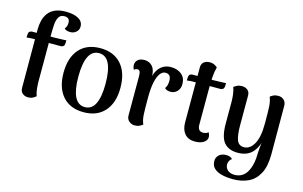

<svg xmlns="http://www.w3.org/2000/svg" viewBox="-112 -1042 2476 1568"><g transform="rotate(15 1126.5 -257.5)"><path d="M154 14Q125 14 106 -2.5Q87 -19 87 -48L86 -541Q86 -582 95 -618Q104 -654 125 -682Q146 -710 182 -726Q218 -742 272 -742Q341 -742 380 -719.5Q419 -697 419 -655Q419 -626 398 -608Q377 -590 349 -590Q333 -590 319.5 -594Q306 -598 298 -607Q309 -621 312.5 -633.5Q316 -646 316 -658Q316 -682 304.5 -692.5Q293 -703 270 -703Q237 -703 222.5 -677.5Q208 -652 205.5 -610Q203 -568 203 -520V-135Q203 -111 206 -76.5Q209 -42 220 -13Q209 -3 192.5 5.5Q176 14 154 14ZM16 -455 17 -484Q18 -499 27 -506Q36 -513 48 -513H233Q237 -513 251.5 -513.5Q266 -514 284 -514.5Q302 -515 317 -515.5Q332 -516 336 -517L335 -488Q334 -474 325.5 -466.5Q317 -459 304 -459H76Q66 -459 46 -458Q26 -457 16 -455Z M622 14Q508 14 445 -57.5Q382 -129 382 -256Q382 -384 445 -455.5Q508 -527 622 -527Q736 -527 799.5 -455.5Q863 -384 863 -256Q863 -129 799.5 -57.5Q736 14 622 14ZM622 -29Q680 -29 708.5 -87Q737 -145 737 -256Q737 -369 708.5 -427Q680 -485 622 -485Q564 -485 535.5 -427Q507 -369 507 -256Q507 -145 535.5 -87Q564 -29 622 -29Z M1053 10Q1027 10 1006 -7.5Q985 -25 985 -57V-387Q985 -416 978.5 -427.5Q972 -439 959 -439Q953 -439 945 -437Q937 -435 932 -426Q920 -444 920 -465Q920 -492 939 -509.5Q958 -527 994 -527Q1038 -527 1064 -495.5Q1090 -464 1088 -399V-358L1076 -365Q1088 -447 1124.5 -487Q1161 -527 1219 -527Q1274 -527 1309 -498Q1344 -469 1344 -416Q1344 -380 1322.5 -356Q1301 -332 1269 -331Q1232 -330 1216 -349Q1228 -368 1231 -382.5Q1234 -397 1234 -416Q1234 -443 1222.5 -457Q1211 -471 1187 -471Q1163 -471 1143.5 -446.5Q1124 -422 1112.5 -370Q1101 -318 1101 -237Q1101 -186 1101.5 -151Q1102 -116 1103.5 -92.5Q1105 -69 1109 -51Q1113 -33 1121 -15Q1113 -8 1095.5 1Q1078 10 1053 10Z M1562 10Q1506 10 1476 -25Q1446 -60 1446 -121V-586Q1446 -615 1465 -631Q1484 -647 1514 -647Q1539 -647 1556 -637.5Q1573 -628 1580 -621Q1569 -580 1566 -537Q1563 -494 1563 -426V-131Q1563 -105 1574.5 -91Q1586 -77 1609 -77Q1620 -77 1633 -81Q1646 -85 1651 -93Q1658 -84 1661 -73.5Q1664 -63 1664 -54Q1664 -26 1636 -8Q1608 10 1562 10ZM1371 -455 1372 -484Q1373 -499 1382 -506Q1391 -513 1404 -513H1577Q1581 -513 1596.5 -513.5Q1612 -514 1631.5 -514.5Q1651 -515 1666.5 -515.5Q1682 -516 1686 -517L1685 -488Q1684 -474 1675.5 -466.5Q1667 -459 1655 -459H1431Q1421 -459 1401 -458Q1381 -457 1371 -455Z M1942 227Q1895 227 1852.5 217.5Q1810 208 1784 185Q1758 162 1758 121Q1758 90 1780.5 70Q1803 50 1840 50Q1877 50 1893 70Q1878 80 1872 94Q1866 108 1866 120Q1866 141 1876 156.5Q1886 172 1903.5 180.5Q1921 189 1944 189Q2015 189 2050 128Q2085 67 2085 -38Q2085 -52 2087.5 -75.5Q2090 -99 2093 -123Q2096 -147 2098 -165L2107 -188Q2096 -97 2052 -44.5Q2008 8 1924 8Q1846 8 1807.5 -38.5Q1769 -85 1769 -197V-379Q1769 -404 1765.5 -438Q1762 -472 1751 -502Q1763 -511 1779 -519Q1795 -527 1819 -527Q1848 -527 1867 -511Q1886 -495 1886 -466V-214Q1886 -132 1901.5 -90.5Q1917 -49 1961 -49Q1986 -49 2007 -63Q2028 -77 2044.5 -105.5Q2061 -134 2069.5 -177.5Q2078 -221 2078 -280Q2078 -332 2077.5 -366.5Q2077 -401 2075.5 -424.5Q2074 -448 2070 -466Q2066 -484 2059 -502Q2066 -509 2083.5 -518Q2101 -527 2126 -527Q2154 -527 2173.5 -509.5Q2193 -492 2193 -460L2194 -52Q2194 52 2161 113Q2128 174 2071.5 200.5Q2015 227 1942 227Z"/></g></svg>

Font: Arima SemiBold
Style: Regular
Weight: 600
Designer: Joana Correia and Natanael Gama
Foundry: NDISCOVER
Version: Version 1.101;gftools[0.9.23]